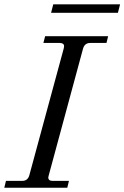

<svg xmlns="http://www.w3.org/2000/svg" viewBox="-30 -882 584 902"><path d="M286.1 0H-9.8L-2 -32.2H74.2Q100.6 -32.2 107.9 -59.1L269 -652.8Q271 -660.6 271 -665Q271 -680.2 250 -680.2H173.8L182.1 -711.9H478L470.2 -680.2H394Q367.2 -680.2 359.9 -652.8L199.2 -59.1Q196.8 -49.3 196.8 -48.8Q196.8 -32.2 217.8 -32.2H293.9ZM523.9 -821.8H210L220.2 -861.8H534.2Z"/></svg>

Font: Flanker Steampunk
Style: Italic
Weight: 400
Italic angle: -12°
Designer: Alexey Kryukov, Leonardo Di Lena
Foundry: Alexey Kryukov, Leonardo Di Lena
Version: 1.210